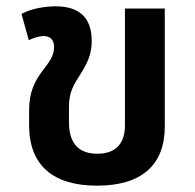

<svg xmlns="http://www.w3.org/2000/svg" viewBox="-20 -575 615 607"><path d="M287 12C427 12 501 -53 501 -175V-548H375V-179C375 -120 345 -89 288 -89C236 -89 198 -114 198 -189V-236C198 -286 214 -308 234 -340C254 -372 270 -401 270 -445C270 -511 239 -555 156 -555C125 -555 80 -549 48 -531L71 -448C88 -456 104 -461 118 -461C137 -461 151 -451 151 -426C151 -397 134 -377 112 -348C91 -319 72 -285 72 -227V-179C72 -53 147 12 287 12Z"/></svg>

Font: Noto Sans Thai Semi
Style: Regular
Weight: 600
Designer: Monotype Design Team
Foundry: Monotype Imaging Inc.
Version: Version 1.901